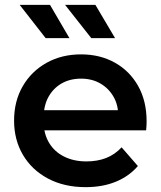

<svg xmlns="http://www.w3.org/2000/svg" viewBox="-20 -764 662 791"><path d="M333 7Q244 7 177.5 -28.5Q111 -64 74.5 -126Q38 -188 38 -267Q38 -347 73.5 -408.5Q109 -470 171.5 -505Q234 -540 314 -540Q392 -540 453 -506Q514 -472 549 -410Q584 -348 584 -264Q584 -256 583.5 -246Q583 -236 582 -227H137V-310H516L467 -284Q468 -330 448 -365Q428 -400 393.5 -420Q359 -440 314 -440Q268 -440 233.5 -420Q199 -400 179.5 -364.5Q160 -329 160 -281V-261Q160 -213 182 -176Q204 -139 244 -119Q284 -99 336 -99Q381 -99 417 -113Q453 -127 481 -157L548 -80Q512 -38 457.5 -15.5Q403 7 333 7ZM356 -607 248 -744H373L454 -607ZM168 -607 61 -744H186L266 -607Z"/></svg>

Font: MOST Montserrat SemiBold
Style: Regular
Weight: 600
Designer: Julieta Ulanovsky
Foundry: Julieta Ulanovsky
Version: Version 8.000;March 11, 2024;FontCreator 15.0.0.2926 64-bit